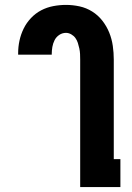

<svg xmlns="http://www.w3.org/2000/svg" viewBox="-20 -763 540 783"><path d="M307 0V-520Q307 -531 306.5 -542.5Q306 -554 303.5 -565.5Q301 -577 297.5 -588Q294 -599 287.5 -608Q281 -617 270.5 -623Q260 -629 249 -629Q234 -629 221.5 -620.5Q209 -612 202.5 -599Q196 -586 193.5 -571.5Q191 -557 191 -542V-540H54V-546Q54 -572 59.5 -597.5Q65 -623 76.5 -646.5Q88 -670 106.5 -689.5Q125 -709 148 -721Q171 -733 197 -738Q223 -743 249 -743Q277 -743 304.5 -737Q332 -731 356 -716Q380 -701 397.5 -678.5Q415 -656 425.5 -630Q436 -604 440 -576Q444 -548 444 -520V-114H471V0Z"/></svg>

Font: Iosevka Heavy
Style: Regular
Weight: 900
Monospace: yes
Designer: Belleve Invis
Foundry: Belleve Invis
Version: Version 32.5.0; ttfautohint (v1.8.4)